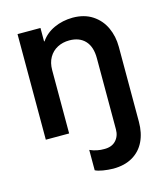

<svg xmlns="http://www.w3.org/2000/svg" viewBox="-111 -614 789 916"><g transform="rotate(-15 283.0 -156.0)"><path d="M59.6 -521.5H172.9V-455.1H175.3Q199.7 -490.7 241.5 -509.8Q283.2 -528.8 333 -529.3Q390.6 -529.3 430.7 -502.9Q470.7 -476.6 490.7 -433.1Q510.7 -389.6 510.7 -337.9V32.2Q510.7 87.4 490.7 128.9Q470.7 170.4 431.2 193.6Q391.6 216.8 335 216.8Q309.6 216.3 284.7 212.2Q259.8 208 247.1 201.2V100.6Q264.2 108.4 283 112.1Q301.8 115.7 316.4 115.2Q354 116.2 374.8 94.5Q395.5 72.8 395.5 39.1V-312.5Q395.5 -369.1 367.7 -398.9Q339.8 -428.7 290 -428.7Q257.3 -428.7 231.2 -415Q205.1 -401.4 189.9 -375.2Q174.8 -349.1 174.8 -312.5V0H59.6Z"/></g></svg>

Font: Reddit Sans Vanilla SemiBold
Style: Regular
Weight: 600
Designer: Stephen Hutchings
Foundry: Reddit
Version: Version 1.013